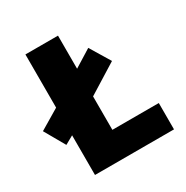

<svg xmlns="http://www.w3.org/2000/svg" viewBox="-179 -849 952 985"><g transform="rotate(-30 297.0 -357.0)"><path d="M104 0H572V-156H297V-354L472 -463L400 -582L297 -518V-714H104V-399L-15 -328L54 -207L104 -235Z"/></g></svg>

Font: Noto Sans Thai Looped Black
Style: Regular
Weight: 900
Designer: Sasikarn Vongin, Ben Mitchell
Foundry: The Fontpad Ltd
Version: Version 1.001